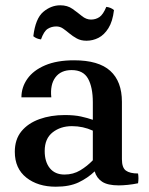

<svg xmlns="http://www.w3.org/2000/svg" viewBox="-20 -691 565 726"><path d="M191 15Q123 15 79.5 -19.5Q36 -54 36 -117Q36 -164 61 -194.5Q86 -225 129 -240.5Q172 -256 225 -256Q261 -256 286 -250.5Q311 -245 331 -238V-197Q294 -214 252 -214Q209 -214 179 -190.5Q149 -167 149 -120Q149 -79 168.5 -55Q188 -31 224 -31Q257 -31 283.5 -47Q310 -63 331 -85L338 -43Q312 -18 277.5 -1.5Q243 15 191 15ZM441 -306V-89Q441 -57 456 -46Q471 -35 502 -35Q505 -17 502 2Q483 6 463.5 8Q444 10 429 10Q387 10 366 -4Q345 -18 338 -43L331 -85V-304Q331 -361 313 -393.5Q295 -426 251 -426Q210 -426 189.5 -398.5Q169 -371 174 -323H61Q61 -361 83.5 -393Q106 -425 150.5 -444Q195 -463 260 -463Q353 -463 397 -423Q441 -383 441 -306ZM382 -665Q399 -663 411 -653Q406 -610 390 -584.5Q374 -559 352.5 -548Q331 -537 307 -537Q286 -537 270.5 -545.5Q255 -554 242.5 -564.5Q230 -575 218.5 -583Q207 -591 193 -591Q175 -591 160.5 -582Q146 -573 135 -542Q118 -544 106 -554Q114 -621 143.5 -646Q173 -671 208 -671Q235 -671 254 -657.5Q273 -644 289.5 -630.5Q306 -617 324 -617Q342 -617 356 -626.5Q370 -636 382 -665Z"/></svg>

Font: Poltawski Nowy Medium
Style: Regular
Weight: 500
Version: Version 1.001;gftools[0.9.25]